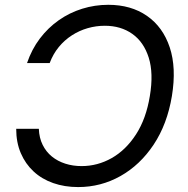

<svg xmlns="http://www.w3.org/2000/svg" viewBox="-20 -757 769 787"><path d="M300.3 9.8Q244.6 9.8 198 -6.6Q151.4 -22.9 117.7 -54.2Q84 -85.4 65.2 -129.4Q46.4 -173.3 46.4 -229H139.2Q140.6 -191.9 154.8 -163.3Q168.9 -134.8 192.6 -115.5Q216.3 -96.2 247.6 -86.2Q278.8 -76.2 314.5 -76.2Q379.9 -76.2 438 -109.1Q496.1 -142.1 537.6 -206.3Q579.1 -270.5 594.2 -363.3Q609.9 -456.5 589.6 -520.8Q569.3 -585 522.2 -618.2Q475.1 -651.4 409.7 -651.4Q374 -651.4 339.6 -641.6Q305.2 -631.8 274.9 -612.3Q244.6 -592.8 221.2 -564.5Q197.8 -536.1 183.6 -498.5H90.8Q109.9 -554.7 143.3 -598.9Q176.8 -643.1 220.9 -674.1Q265.1 -705.1 316.9 -721.2Q368.7 -737.3 423.8 -737.3Q517.1 -737.3 582.5 -691.9Q647.9 -646.5 675.8 -562.7Q703.6 -479 684.6 -363.3Q665.5 -248 609.9 -164.3Q554.2 -80.6 473.9 -35.4Q393.6 9.8 300.3 9.8Z"/></svg>

Font: Adwaita Sans
Style: Italic
Weight: 400
Italic angle: -9.39999°
Designer: Rasmus Andersson
Foundry: rsms
Version: Version 4.001;git-9221beed3